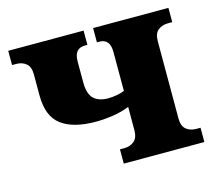

<svg xmlns="http://www.w3.org/2000/svg" viewBox="-82 -638 837 741"><g transform="rotate(-15 336.0 -268.0)"><path d="M326 0V-57H343Q367 -57 383 -70.5Q399 -84 399 -114V-207Q366 -194 331 -189Q296 -184 265 -184Q174 -184 127 -219.5Q80 -255 80 -338V-422Q80 -453 64 -466Q48 -479 25 -479H8V-536H309V-479H299Q278 -479 267 -466.5Q256 -454 256 -426V-344Q256 -297 276 -278Q296 -259 334 -259Q350 -259 367 -262Q384 -265 399 -271V-426Q399 -454 388 -466.5Q377 -479 357 -479H347V-536H648V-479H631Q607 -479 591 -466Q575 -453 575 -422V-114Q575 -83 591 -70Q607 -57 631 -57H648V0Z"/></g></svg>

Font: Noto Serif ExtraBold
Style: Regular
Weight: 800
Designer: Monotype Design Team
Foundry: Monotype Imaging Inc.
Version: Version 2.014